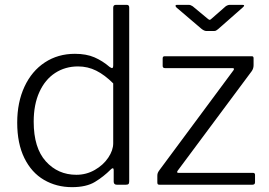

<svg xmlns="http://www.w3.org/2000/svg" viewBox="-20 -762 1108 792"><path d="M449 -13V-59Q449 -68 445 -68Q442 -68 437 -63Q407 -33 371.5 -11.5Q336 10 277 10Q213 10 161.5 -20Q110 -50 80.5 -110Q51 -170 51 -256Q51 -340 81 -404.5Q111 -469 165 -504.5Q219 -540 289 -540Q336 -540 369.5 -525.5Q403 -511 432 -486Q440 -481 442 -481Q447 -481 447 -493V-730Q447 -742 458 -742H503Q513 -742 513 -731V-14Q513 -6 510 -3Q507 0 499 0H462Q449 0 449 -13ZM302 -488Q249 -488 207.5 -461Q166 -434 142.5 -382.5Q119 -331 119 -260Q119 -152 169 -96.5Q219 -41 295 -41Q336 -41 371 -61Q406 -81 426.5 -111.5Q447 -142 447 -171V-418Q412 -453 377 -470.5Q342 -488 302 -488ZM629 -10V-37Q629 -44 631 -49Q633 -54 639 -62L943 -472Q949 -481 939 -481H661Q651 -481 651 -490V-521Q651 -530 659 -530H1019Q1026 -530 1026 -522V-493Q1026 -479 1018 -468L713 -58Q707 -49 716 -49H1023Q1032 -49 1032 -41V-10Q1032 0 1021 0H638Q633 0 631 -2Q629 -4 629 -10ZM928 -742H980Q987 -742 987 -739Q987 -736 981 -731L881 -643Q879 -642 874.5 -638Q870 -634 863 -634H832Q822 -634 810 -644L708 -731Q704 -735 704 -738Q704 -742 711 -742H758Q763 -742 766.5 -740.5Q770 -739 775 -736L834 -687Q842 -680 845 -680Q848 -680 855 -687L911 -736Q920 -742 928 -742Z"/></svg>

Font: Libre Franklin Light
Style: Regular
Weight: 300
Designer: Pablo Impallari, Rodrigo Fuenzalida
Foundry: Impallari Type
Version: Version 1.002; ttfautohint (v1.5)